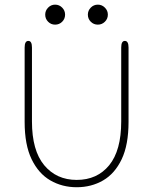

<svg xmlns="http://www.w3.org/2000/svg" viewBox="-20 -795 659 826"><path d="M310 10.5Q247.5 10.5 196.8 -18.8Q146 -48 116 -110Q86 -172 86 -270.5V-590.5Q86 -619 102 -619Q117.5 -619 117.5 -590.5V-272.5Q117.5 -147.5 170.2 -84.2Q223 -21 310 -21Q398 -21 449.8 -84.2Q501.5 -147.5 501.5 -272.5V-590.5Q501.5 -619 517 -619Q533 -619 533 -590.5V-270.5Q533 -172 503.5 -110Q474 -48 423.5 -18.8Q373 10.5 310 10.5ZM217 -689Q199.5 -689 187 -701.5Q174.5 -714 174.5 -732Q174.5 -749.5 187 -762.2Q199.5 -775 217 -775Q235 -775 247.5 -762.2Q260 -749.5 260 -732Q260 -714 247.5 -701.5Q235 -689 217 -689ZM401 -689Q383 -689 370.5 -701.5Q358 -714 358 -732Q358 -749.5 370.5 -762.2Q383 -775 401 -775Q418.5 -775 431.2 -762.2Q444 -749.5 444 -732Q444 -714 431.2 -701.5Q418.5 -689 401 -689Z"/></svg>

Font: Sono ExtraLight Monospace ExtraLight
Style: Regular
Weight: 250
Version: Version 2.112